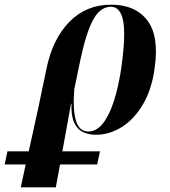

<svg xmlns="http://www.w3.org/2000/svg" viewBox="-134 -566 727 822"><path d="M-114 138 -102 82H-11L31 -109L65 -272Q91 -399 163 -472.5Q235 -546 342 -546Q445 -546 496.5 -479Q548 -412 528 -274Q516 -184 478.5 -120Q441 -56 388 -22.5Q335 11 276 11Q247 11 222.5 0Q198 -11 184 -40Q170 -69 172 -122H170L133 82H294L282 138H123L105 236H-45L-24 138ZM244 -3Q279 -3 306.5 -37.5Q334 -72 354 -134.5Q374 -197 386 -280Q405 -419 393 -478Q381 -537 341 -537Q296 -537 266 -483.5Q236 -430 211 -314L184 -184Q177 -97 191 -50Q205 -3 244 -3Z"/></svg>

Font: Noto Serif Display SemiCondensed
Style: Bold Italic
Weight: 700
Width: 4
Italic angle: -12°
Designer: Monotype Design Team
Foundry: Monotype Imaging Inc.
Version: Version 2.009